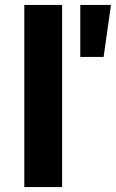

<svg xmlns="http://www.w3.org/2000/svg" viewBox="-20 -762 472 782"><path d="M79 -742H233V0H79ZM307 -742H432L402 -530H307Z"/></svg>

Font: Montserrat SemiBold
Style: Regular
Weight: 600
Designer: Julieta Ulanovsky
Foundry: Julieta Ulanovsky
Version: Version 6.001